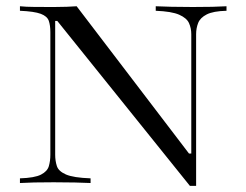

<svg xmlns="http://www.w3.org/2000/svg" viewBox="-20 -591 795 620"><path d="M613.3 9.3H593.3L165 -523.4H158.2V-91.3Q158.2 -71.8 163.6 -54.9Q168.9 -38.1 192.9 -27.6Q216.8 -17.1 272.5 -15.1V0Q254.9 -1 222.2 -1.7Q189.5 -2.4 153.3 -2.4Q82.5 -2.4 44.4 0V-15.1Q91.8 -16.6 112.3 -27.1Q132.8 -37.6 137.7 -54.4Q142.6 -71.3 142.6 -91.3V-486.8Q142.6 -509.3 137.5 -523.9Q132.3 -538.6 111.6 -546.4Q90.8 -554.2 44.4 -556.2V-570.8Q63 -568.8 92.5 -568.6Q122.1 -568.4 155.8 -568.4Q177.2 -568.4 195.6 -569.1Q213.9 -569.8 227.5 -570.8L590.3 -95.2H597.7V-480.5Q597.7 -500 590.3 -516.4Q583 -532.7 558.6 -543.5Q534.2 -554.2 482.9 -556.2V-570.8Q501 -569.8 534.2 -569.1Q567.4 -568.4 602.5 -568.4Q673.8 -568.4 711.4 -570.8V-556.2Q668.5 -555.2 647.5 -544.4Q626.5 -533.7 619.9 -516.8Q613.3 -500 613.3 -480.5Z"/></svg>

Font: Bacasime Antique
Style: Regular
Weight: 400
Designer: The DocRepair Project, Claus Eggers Sørensen
Foundry: Google
Version: Version 2.000